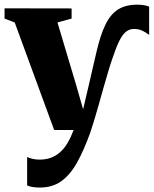

<svg xmlns="http://www.w3.org/2000/svg" viewBox="-27 -570 674 842"><path d="M147.5 252.5Q129.5 252.5 115.2 250Q101 247.5 92 243V118.5Q100.5 123 115.5 126.5Q130.5 130 146.5 130Q174 130 196.2 121.8Q218.5 113.5 236.8 97.2Q255 81 269.5 56.5Q284 32 296 0H210.5L37.5 -471.5L-7 -488.5V-533.5L287 -533V-488.5L225 -471.5L307 -197L337.5 -90.5L361.5 -193L396.5 -344Q413.5 -417.5 435.8 -462.8Q458 -508 491.2 -528.8Q524.5 -549.5 574.5 -549.5Q589 -549.5 602.8 -547.5Q616.5 -545.5 627 -541V-417Q610 -430 594.8 -436.5Q579.5 -443 560.5 -443Q541 -443 525.8 -431Q510.5 -419 496.8 -391.8Q483 -364.5 467.5 -318Q458.5 -292.5 448.2 -258.5Q438 -224.5 427.2 -186.2Q416.5 -148 406 -110.8Q395.5 -73.5 385.8 -41.5Q376 -9.5 368.5 12.5Q340.5 90 310.5 143.5Q280.5 197 241.5 224.8Q202.5 252.5 147.5 252.5Z"/></svg>

Font: Merriweather 72pt Black
Style: Regular
Weight: 900
Version: Version 2.100